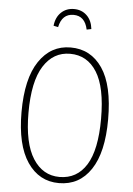

<svg xmlns="http://www.w3.org/2000/svg" viewBox="-60 -937 687 991"><g transform="rotate(5 283.5 -441.0)"><path d="M380.9 -796.9 356.9 -792Q342.3 -861.8 283.2 -861.8Q223.6 -861.8 209 -792L185.1 -796.9Q189.9 -841.3 216.8 -866.7Q243.7 -892.1 283.2 -892.1Q322.8 -892.1 349.4 -866.7Q376 -841.3 380.9 -796.9ZM283.2 -692.9Q387.7 -692.9 447.8 -604.7Q507.8 -516.6 507.8 -339.8Q507.8 -168.9 448.2 -79.6Q388.7 9.8 283.2 9.8Q180.2 9.8 119.6 -79.3Q59.1 -168.5 59.1 -338.9Q59.1 -512.2 119.9 -602.5Q180.7 -692.9 283.2 -692.9ZM283.2 -660.2Q196.3 -660.2 145.8 -580.6Q95.2 -501 95.2 -338.9Q95.2 -180.7 146 -101.3Q196.8 -22 283.2 -22Q373.5 -22 422.4 -100.3Q471.2 -178.7 471.2 -339.8Q471.2 -502.9 421.6 -581.5Q372.1 -660.2 283.2 -660.2Z"/></g></svg>

Font: Fira Sans Compressed UltraLight
Style: Regular
Weight: 200
Width: 1
Designer: Carrois Corporate & Edenspiekermann AG
Foundry: Carrois Corporate GbR & Edenspiekermann AG
Version: Version 4.203;PS 004.203;hotconv 1.0.88;makeotf.lib2.5.64775